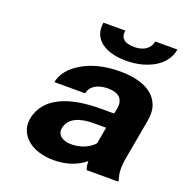

<svg xmlns="http://www.w3.org/2000/svg" viewBox="-134 -863 942 991"><g transform="rotate(20 336.5 -367.5)"><path d="M615 -128 655 -352C660 -383 659 -410 650 -433C625 -501 551 -538 433 -538C350 -538 280 -519 228 -488C184 -462 143 -423 134 -370H303C310 -412 352 -434 405 -434C468 -434 494 -404 485 -353L479 -323H404C244 -323 103 -279 80 -148C76 -125 78 -104 86 -85C108 -30 170 10 268 10C342 10 398 -14 438 -47C438 -28 440 -13 446 0H618L619 -8C607 -41 606 -79 615 -128ZM251 -159C261 -218 322 -240 395 -240H465L449 -149C424 -120 378 -98 324 -98C277 -98 244 -122 251 -159ZM458 -681C406 -681 379 -702 387 -745H267C263 -724 264 -704 270 -686C289 -632 351 -600 444 -600C474 -600 504 -604 530 -611C600 -630 660 -672 673 -745H551C544 -704 509 -681 458 -681Z"/></g></svg>

Font: Asimov
Style: XWidIt
Weight: 500
Designer: Google
Version: Version 2.000980; 2014